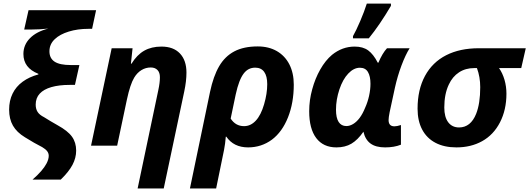

<svg xmlns="http://www.w3.org/2000/svg" viewBox="-20 -817 2969 1077"><path d="M240.7 100.6Q253.4 76.7 253.4 57.1Q253.4 43 244.9 31.5Q236.3 20 218.3 9.3L216.8 8.3Q173.3 -13.7 120.1 -46.9Q74.2 -74.7 52.7 -112.1Q31.2 -149.4 31.2 -202.1Q31.2 -252 50.5 -291.7Q69.8 -331.5 107.4 -358.9Q144 -385.7 195.3 -399.4V-402.8Q152.8 -419.9 132.1 -447.5Q111.3 -475.1 111.3 -514.2Q111.3 -565.4 148.2 -602.8Q185.1 -640.1 251 -656.7Q204.1 -651.4 156.7 -651.4H115.7L140.1 -759.8H519L496.6 -655.3H476.1Q415.5 -655.3 365.7 -639.9Q315.9 -624.5 288.1 -598.1Q257.3 -569.8 257.3 -529.3Q257.3 -490.2 286.1 -471.2Q314.9 -452.1 377.4 -452.1H425.3L400.4 -340.8H371.1Q311 -340.8 268.1 -328.4Q225.1 -315.9 203.1 -292Q180.2 -267.6 180.2 -230Q180.2 -206.1 190.9 -189.2Q201.7 -172.4 227.1 -159.7Q261.7 -137.7 302.7 -114.7Q360.4 -83 383.8 -50.3Q407.2 -17.6 407.2 27.8Q407.2 68.8 386.5 107.9Q365.7 147 320.8 190.4H162.6Q219.7 140.6 240.7 100.6Z M877 -383.8Q877 -410.2 863.3 -424.3Q849.6 -438.5 825.7 -438.5Q797.4 -438.5 773.4 -423.8Q749.5 -409.2 732.9 -381.8Q710.4 -344.7 691.9 -258.8L637.2 0H490.7L606.4 -546.4H723.6L714.4 -460H717.8Q748.5 -509.8 789.1 -532.7Q829.6 -555.7 885.7 -555.7Q952.6 -555.7 989.3 -517.1Q1025.9 -478.5 1025.9 -409.7Q1025.9 -362.3 1013.7 -304.7L898.4 240.2H752L868.2 -312.5Q877 -353 877 -383.8Z M1425.8 -556.6Q1487.3 -556.6 1533 -530.3Q1578.6 -503.9 1603.3 -455.6Q1627.9 -407.2 1627.9 -342.3Q1627.9 -240.2 1595.5 -158.7Q1563 -77.1 1505.4 -33.7Q1446.3 9.8 1371.6 9.8Q1291 9.8 1249.5 -50.3H1246.6Q1243.2 -8.3 1236.8 23.4L1192.4 240.2H1045.4L1158.2 -301.8Q1176.8 -389.6 1209.2 -445.3Q1241.7 -501 1294.4 -528.8Q1347.2 -556.6 1425.8 -556.6ZM1461.4 -231.9Q1479 -292 1479 -344.7Q1479 -390.1 1461.9 -413.8Q1444.8 -437.5 1411.6 -437.5Q1372.1 -437.5 1347.2 -404.8Q1320.3 -370.1 1302.2 -287.1L1273.9 -151.9Q1301.3 -109.4 1349.1 -109.4Q1386.2 -109.4 1415 -140.4Q1443.8 -171.4 1461.4 -231.9Z M1714.4 -192.9Q1714.4 -255.4 1731.4 -316.4Q1747.6 -376.5 1776.4 -427.2Q1805.2 -478 1842.3 -509.3Q1899.9 -555.7 1969.2 -555.7Q2016.1 -555.7 2045.4 -534.2Q2074.7 -512.7 2099.1 -465.3H2102.5Q2125 -518.6 2150.9 -546.4H2277.8Q2254.4 -509.3 2231.9 -449.2Q2209.5 -389.2 2195.3 -325.2L2165.5 -187Q2159.7 -157.7 2159.7 -143.6Q2159.7 -108.4 2192.4 -108.4Q2207 -108.4 2229 -115.7V-5.4Q2191.4 9.8 2140.1 9.8Q2087.9 9.8 2058.3 -12Q2028.8 -33.7 2018.6 -78.1Q1986.3 -31.7 1951.2 -11Q1916 9.8 1867.2 9.8Q1793.5 9.8 1753.9 -42.5Q1714.4 -94.7 1714.4 -192.9ZM1997.1 -155.3Q2014.6 -178.7 2028.3 -212.9Q2042.5 -244.1 2050.3 -279.5Q2058.1 -314.9 2058.1 -347.2Q2058.1 -389.2 2043.9 -413.1Q2029.8 -437 1999 -437Q1964.4 -437 1933.6 -404.5Q1902.8 -372.1 1883.8 -315.4Q1864.7 -257.8 1864.7 -201.7Q1864.7 -155.8 1879.6 -132.8Q1894.5 -109.9 1922.9 -109.9Q1941.9 -109.9 1961.2 -121.6Q1980.5 -133.3 1997.1 -155.3ZM2037.6 -796.9H2172.9V-784.2Q2109.9 -677.2 2048.8 -602.1H1960V-614.3Q1977.5 -645 2000.5 -698.5Q2023.4 -752 2037.6 -796.9Z M2322.3 -207Q2322.3 -314 2363.8 -390.9Q2405.3 -467.8 2482.9 -507.3Q2559.6 -546.4 2666 -546.4H2929.2L2903.8 -435.1H2779.3Q2799.3 -406.2 2810.1 -368.9Q2820.8 -331.5 2820.8 -291.5Q2820.8 -201.2 2784.7 -130.9Q2748.5 -60.5 2684.1 -24.9Q2621.6 9.8 2540 9.8Q2471.7 9.8 2422.9 -15.9Q2374 -41.5 2348.1 -90.3Q2322.3 -139.2 2322.3 -207ZM2650.9 -178.7Q2673.8 -236.3 2673.8 -328.1Q2673.8 -385.7 2655.3 -435.1H2640.1Q2591.3 -435.1 2554.7 -411.1Q2518.1 -387.2 2497.6 -342.8Q2472.2 -289.6 2472.2 -213.9Q2472.2 -160.6 2494.1 -131.3Q2516.1 -102.1 2555.2 -102.1Q2587.4 -102.1 2611.6 -121.3Q2635.7 -140.6 2650.9 -178.7Z"/></svg>

Font: Viking Open Sans
Style: Bold Italic
Weight: 700
Italic angle: -12°
Foundry: Ascender Corporation
Version: Version 2.000